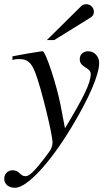

<svg xmlns="http://www.w3.org/2000/svg" viewBox="-44 -684 508 910"><path d="M243 -186C226 -275 173 -441 158 -441H154C100 -433 67 -427 47 -423C37 -421 26 -419 15 -417V-400C26 -403 35 -404 46 -404C86 -404 104 -389 123 -340C150 -272 205 -48 205 -8C205 3 201 15 195 27C187 40 142 99 124 118C101 143 89 151 76 151C50 151 50 123 15 123C-7 123 -24 141 -24 163C-24 189 -3 206 27 206C84 206 191 91 295 -81C378 -219 426 -329 426 -386C426 -416 404 -441 374 -441C351 -441 334 -426 334 -404C334 -388 340 -378 360 -365C379 -353 386 -347 386 -333C386 -289 349 -217 264 -76ZM178 -494H213L384 -600C396 -607 401 -616 401 -628C401 -648 385 -664 365 -664C355 -664 347 -661 340 -654Z"/></svg>

Font: STIXGeneral
Style: Italic
Weight: 400
Italic angle: -16.33°
Designer: MicroPress Inc., with final additions and corrections provided by Coen Hoffman, Elsevier (retired)
Version: Version 1.1.0